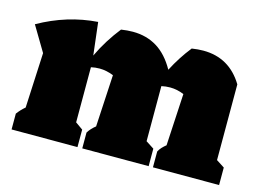

<svg xmlns="http://www.w3.org/2000/svg" viewBox="-75 -641 1050 774"><g transform="rotate(15 450.0 -254.5)"><path d="M23 0V-66Q37 -85 55 -100L66 -330L4 -434Q121 -500 248 -509L264 -373Q281 -409 301.5 -441.5Q322 -474 345 -503Q358 -505 370 -506Q382 -507 394 -507Q451 -507 495 -480Q539 -453 571 -396Q601 -454 640 -503Q653 -505 665 -506Q677 -507 688 -507Q797 -507 855 -411V-95L889 -73V0H613V-66Q618 -76 626 -84.5Q634 -93 643 -100L655 -317Q626 -329 597 -329Q579 -329 561 -325V-95L595 -73V0H318V-66Q324 -76 332 -84.5Q340 -93 349 -100L361 -317Q331 -329 303 -329Q284 -329 267 -325V-95L298 -73V0Z"/></g></svg>

Font: Piazzolla Black
Style: Regular
Weight: 900
Designer: Juan Pablo del Peral
Foundry: Huerta Tipografica
Version: Version 1.330